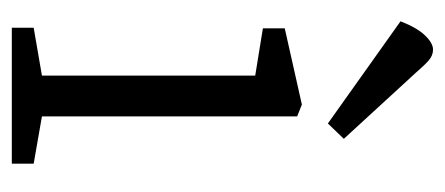

<svg xmlns="http://www.w3.org/2000/svg" viewBox="-234 -519 753 325"><g transform="rotate(90 142.5 -356.5)"><path d="M27 0V-37L108 -51V-412L28 -425V-462L157 -491L177 -483V-51L257 -37V0ZM189 -535 16 -658Q27 -686 40 -699.5Q53 -713 64 -713Q74 -713 82.5 -705.5Q91 -698 103 -684L215 -562Z"/></g></svg>

Font: Faustina Light
Style: Regular
Weight: 300
Designer: Alfonso Garcia
Foundry: http://www.omnibus-type.com
Version: Version 1.200